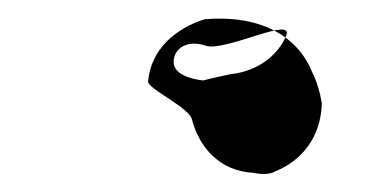

<svg xmlns="http://www.w3.org/2000/svg" viewBox="-20 -729 422 210"><path d="M142 -640C141 -632 188 -611 190 -598C198 -568 220 -542 257 -540C267 -538 275 -538 282 -542C309 -553 331 -578 332 -616C330 -628 327 -639 321 -651C305 -690 264 -713 204 -708C172 -698 145 -675 142 -640ZM205 -679C226 -672 302 -712 293 -690C284 -668 261 -651 233 -648C222 -646 211 -643 202 -641C185 -643 171 -649 170 -660C169 -676 185 -686 205 -679Z"/></svg>

Font: Ugly Stick
Style: It
Weight: 400
Designer: Stig
Foundry: Cannot Into Space Fonts
Version: Version 0.99